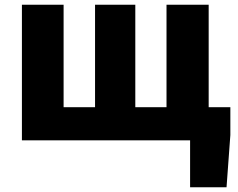

<svg xmlns="http://www.w3.org/2000/svg" viewBox="-20 -589 998 806"><path d="M778 0H743V-139H947V-22L931 197H778ZM72 -569H247V-139H379V-569H548V-139H679V-569H856V0H72Z"/></svg>

Font: Merged Yaku Han JP Black
Style: Regular
Weight: 900
Designer: Ryoko NISHIZUKA 西塚涼子 (kana, bopomofo & ideographs); Paul D. Hunt (Latin, Greek & Cyrillic); Sandoll Communications 산돌커뮤니
Foundry: Adobe
Version: Version 2.004